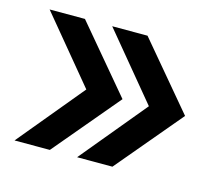

<svg xmlns="http://www.w3.org/2000/svg" viewBox="-71 -597 709 618"><g transform="rotate(15 283.0 -288.5)"><path d="M23.4 -70.3 204.1 -288.6 23.4 -506.8H141.1L324.7 -288.6L141.1 -70.3ZM231.9 -70.3 412.6 -288.6 231.9 -506.8H349.6L533.2 -288.6L349.6 -70.3Z"/></g></svg>

Font: Inter 28pt Medium
Style: Regular
Weight: 500
Designer: Rasmus Andersson
Foundry: rsms
Version: Version 4.001;git-66647c0bb